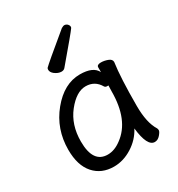

<svg xmlns="http://www.w3.org/2000/svg" viewBox="-185 -879 945 1021"><g transform="rotate(-30 287.5 -368.0)"><path d="M220 -48Q262 -48 303 -79Q405 -153 405 -330L406 -365H397Q388 -365 383 -372Q354 -422 298 -422Q241 -422 185.5 -352Q130 -282 130 -180Q130 -48 220 -48ZM217 24Q141 24 95.5 -27.5Q50 -79 50 -175Q50 -302 128 -397Q206 -492 303 -492Q385 -492 407 -446V-475Q407 -491 432 -491Q452 -491 473.5 -483Q495 -475 495 -458Q482 -368 482 -195Q482 -92 516 -38Q519 -32 519 -25Q519 -16 504 1.5Q489 19 470 19Q424 19 411 -98Q383 -44 329 -10Q275 24 217 24ZM361 -760Q375 -760 383 -750Q389 -743 389 -736.5Q389 -730 386 -727Q374 -709 249 -562Q241 -553 227 -553Q207 -553 186 -569Q170 -582 170 -597Q170 -604 173 -608Q189 -625 344 -753Q357 -760 361 -760Z"/></g></svg>

Font: ToneOZ-Pinyin-WenKai-Medium
Style: Medium
Weight: 700
Designer: Fontworks Inc.
Foundry: ToneOZ
Version: Version 0.240331